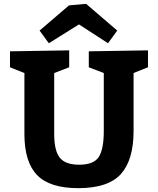

<svg xmlns="http://www.w3.org/2000/svg" viewBox="-20 -967 822 999"><path d="M262 -587V-270Q262 -183 291 -146.5Q320 -110 392 -110Q468 -110 494 -150.5Q520 -191 520 -285V-587L442 -617V-700L750 -705V-617L675 -587V-285Q675 -135 609 -61.5Q543 12 387 12Q239 12 173 -56Q107 -124 107 -270V-587L32 -617V-700L340 -705V-617ZM391 -840 234 -742 186 -808 339 -939 428 -947 590 -808 542 -742Z"/></svg>

Font: BitterBold
Style: Bold
Weight: 700
Designer: Sol Matas
Foundry: Sol Matas
Version: Version 001.001